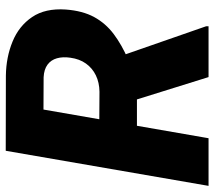

<svg xmlns="http://www.w3.org/2000/svg" viewBox="-59 -692 751 673"><g transform="rotate(-90 316.5 -355.5)"><path d="M124.5 -710.9 387.7 -710.4Q452.6 -709.5 507.3 -687Q562 -664.6 593.3 -618.4Q624.5 -572.3 619.6 -500.5Q615.2 -441.4 593.3 -401.1Q571.3 -360.8 533.7 -332.5Q496.1 -304.2 445.3 -282.2L384.8 -251H148.4L170.9 -383.3L331.5 -382.3Q363.8 -382.8 388.9 -395Q414.1 -407.2 430.2 -429.7Q446.3 -452.1 450.7 -484.4Q454.6 -510.7 448.7 -531.5Q442.9 -552.2 426.3 -564.5Q409.7 -576.7 382.3 -578.1L269 -578.6L168.5 0H1.5ZM382.8 0 284.7 -314.5 454.1 -315.4 561 -8.3V0Z"/></g></svg>

Font: Roboto Black
Style: Italic
Weight: 900
Italic angle: -12°
Designer: Christian Robertson
Foundry: Google
Version: Version 3.0; 2020